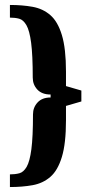

<svg xmlns="http://www.w3.org/2000/svg" viewBox="-20 -704 348 774"><path d="M308 -339V-295L246 -277V-219Q246 -126 229.5 -71.5Q213 -17 183 9Q153 35 111.5 42.5Q70 50 20 50V-1Q41 -1 58 -5.5Q75 -10 87.5 -31.5Q100 -53 106.5 -102.5Q113 -152 113 -243Q113 -271 131.5 -291Q150 -311 184 -311V-323Q149 -323 130.5 -343Q112 -363 112 -391Q112 -482 105.5 -531.5Q99 -581 86.5 -602.5Q74 -624 57.5 -628.5Q41 -633 20 -633V-684Q70 -684 111.5 -676.5Q153 -669 183 -643Q213 -617 229.5 -562.5Q246 -508 246 -415V-357Z"/></svg>

Font: Unlock
Style: Regular
Weight: 400
Designer: Eduardo Rodriguez Tunni
Foundry: Eduardo Rodriguez Tunni
Version: Version 1.003; ttfautohint (v1.8.4.7-5d5b);gftools[0.9.23]